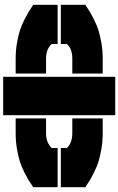

<svg xmlns="http://www.w3.org/2000/svg" viewBox="210 -950 740 1200"><g transform="rotate(-90 580.0 -350.0)"><path d="M460 0V-700.2H700.2V0ZM9.8 -187V-339.8H254.9V-301.8Q267.6 -287.6 291.3 -277.8Q314.9 -268.1 346.2 -268.1H439.9V-78.1H346.2Q295.9 -78.1 248.3 -86.4Q200.7 -94.7 169.2 -104.7Q137.7 -114.7 101.6 -132.8Q65.4 -150.9 50.5 -160.2Q35.6 -169.4 9.8 -187ZM9.8 -359.9V-512.2Q36.1 -529.8 51 -539.3Q65.9 -548.8 101.8 -567.1Q137.7 -585.4 169.2 -595.5Q200.7 -605.5 248.3 -613.8Q295.9 -622.1 346.2 -622.1H439.9V-432.1H346.2Q314.9 -432.1 291.5 -421.9Q268.1 -411.6 254.9 -397V-359.9ZM720.2 -78.1V-268.1H814Q875 -268.1 904.8 -301.8V-339.8H1149.9V-187Q1123.5 -169.4 1109.1 -160.4Q1094.7 -151.4 1058.6 -133.1Q1022.5 -114.7 991 -104.7Q959.5 -94.7 911.9 -86.4Q864.3 -78.1 814 -78.1ZM720.2 -432.1V-622.1H814Q864.3 -622.1 911.9 -613.8Q959.5 -605.5 990.7 -595.5Q1022 -585.4 1058.1 -566.9Q1094.2 -548.3 1108.6 -539.3Q1123 -530.3 1149.9 -512.2V-359.9H904.8V-397Q873.5 -432.1 814 -432.1Z"/></g></svg>

Font: Nastup Basic
Style: Regular
Weight: 400
Designer: Maksym Kobuzan
Foundry: Zakznak
Version: Version 1.020;FEAKit 1.0